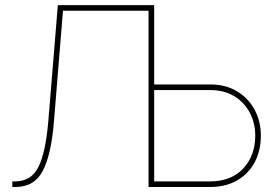

<svg xmlns="http://www.w3.org/2000/svg" viewBox="-20 -748 1096 768"><path d="M29.3 0V-22.5H41.5Q104.5 -22.5 133.5 -79.8Q162.6 -137.2 173.3 -264.2L211.4 -727.5H596.7V-410.2H820.3Q882.8 -410.2 928.5 -382.6Q974.1 -355 998.8 -308.6Q1023.4 -262.2 1023.4 -205.6Q1023.4 -145.5 998.8 -99.1Q974.1 -52.7 928.5 -26.4Q882.8 0 820.3 0H574.2V-705.1H231.9L195.8 -262.2Q185.1 -129.9 151.4 -64.9Q117.7 0 41.5 0ZM596.7 -387.7V-22.5H820.3Q904.8 -22.5 952.9 -74Q1001 -125.5 1001 -205.6Q1001 -255.9 979.2 -297.1Q957.5 -338.4 917.2 -363Q877 -387.7 820.3 -387.7Z"/></svg>

Font: Inter Display Thin
Style: Regular
Weight: 100
Designer: Rasmus Andersson
Foundry: rsms
Version: Version 4.000;git-a52131595